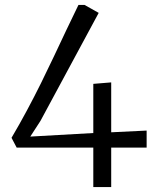

<svg xmlns="http://www.w3.org/2000/svg" viewBox="-20 -763 640 783"><path d="M360.5 0V-161H48L27 -201Q59.5 -256 89.2 -311.5Q119 -367 146.5 -422.5Q174 -478 199.8 -532.8Q225.5 -587.5 250.5 -640.2Q275.5 -693 300 -743H324.5L382.5 -710.5L145 -270L103.5 -206L360.5 -220.5V-421L433.5 -427V-223.5L578 -230.5V-161H433.5V0Z"/></svg>

Font: Merriweather 24pt Light
Style: Regular
Weight: 300
Designer: Eben Sorkin
Foundry: Eben Sorkin
Version: Version 2.100